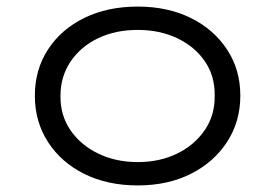

<svg xmlns="http://www.w3.org/2000/svg" viewBox="-20 -554 837 584"><path d="M399 10Q307 10 236.5 -25Q166 -60 126 -122Q86 -184 86 -263Q86 -342 126 -403.5Q166 -465 236.5 -499.5Q307 -534 399 -534Q490 -534 560 -499.5Q630 -465 670.5 -403.5Q711 -342 711 -263Q711 -184 670.5 -122Q630 -60 560 -25Q490 10 399 10ZM399 -61Q466 -61 519 -87Q572 -113 603 -158.5Q634 -204 633 -263Q634 -322 603.5 -367Q573 -412 519.5 -437.5Q466 -463 399 -463Q331 -463 278 -437.5Q225 -412 194.5 -366.5Q164 -321 164 -263Q163 -204 194 -158.5Q225 -113 278.5 -87Q332 -61 399 -61Z"/></svg>

Font: Lexend Giga Light
Style: Regular
Weight: 300
Version: Version 1.007